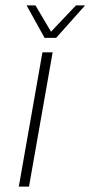

<svg xmlns="http://www.w3.org/2000/svg" viewBox="-20 -695 337 715"><path d="M138 -500H176L88 0H50ZM79 -675H112L170 -577L263 -675H297L189 -554H146Z"/></svg>

Font: Sarabun Thin
Style: Italic
Weight: 250
Italic angle: -10°
Designer: Suppakit Chalermlarp | Katatrad Co.,Ltd.
Foundry: Cadson Demak Co.,Ltd.
Version: Version 1.000; ttfautohint (v1.6)